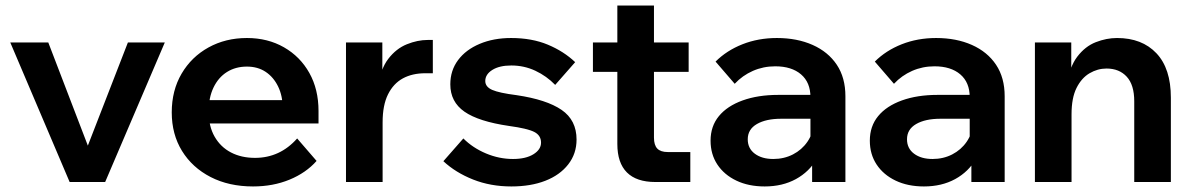

<svg xmlns="http://www.w3.org/2000/svg" viewBox="-20 -656 4292 692"><path d="M359 0H231L17 -503H154L312 -91H281L441 -503H574Z M1051 -157 1121 -76Q1083 -33 1023.5 -8.5Q964 16 892 16Q805 16 739 -18Q673 -52 636 -112Q599 -172 599 -251Q599 -330 634.5 -390.5Q670 -451 731.5 -485Q793 -519 870 -519Q945 -519 1003.5 -485.5Q1062 -452 1095 -393Q1128 -334 1128 -256V-250H999V-264Q999 -310 982.5 -344Q966 -378 937.5 -397Q909 -416 870 -416Q829 -416 798 -396.5Q767 -377 749.5 -340.5Q732 -304 732 -254Q732 -201 753.5 -163.5Q775 -126 812.5 -106.5Q850 -87 899 -87Q989 -87 1051 -157ZM1128 -211H684V-295H1112L1128 -256Z M1540 -512V-392H1513Q1466 -392 1432 -373.5Q1398 -355 1378.5 -316Q1359 -277 1359 -215V0H1227V-503H1358V-340H1342Q1351 -407 1379.5 -444Q1408 -481 1446.5 -496.5Q1485 -512 1522 -512Z M1578 -75 1650 -157Q1684 -123 1731.5 -103Q1779 -83 1829 -83Q1875 -83 1902.5 -100Q1930 -117 1930 -142Q1930 -168 1905.5 -180.5Q1881 -193 1815 -202Q1705 -218 1654 -253.5Q1603 -289 1603 -352Q1603 -402 1631 -439.5Q1659 -477 1709 -498Q1759 -519 1822 -519Q1897 -519 1954.5 -495Q2012 -471 2053 -432L1981 -350Q1950 -382 1909.5 -401Q1869 -420 1823 -420Q1780 -420 1754.5 -404Q1729 -388 1729 -364Q1729 -343 1754 -332Q1779 -321 1842 -313Q1950 -297 2004 -260Q2058 -223 2058 -153Q2058 -102 2028 -63.5Q1998 -25 1945.5 -4.5Q1893 16 1823 16Q1748 16 1685 -9Q1622 -34 1578 -75Z M2468 0H2342Q2274 0 2239.5 -34.5Q2205 -69 2205 -137V-636H2337V-160Q2337 -133 2349 -120.5Q2361 -108 2387 -108H2468ZM2462 -397H2117V-503H2462Z M3027 0H2907V-101L2901 -117V-306Q2901 -359 2867 -388Q2833 -417 2774 -417Q2731 -417 2693.5 -400.5Q2656 -384 2628 -354L2559 -434Q2599 -474 2656 -496.5Q2713 -519 2780 -519Q2853 -519 2909 -494Q2965 -469 2996 -422.5Q3027 -376 3027 -309ZM2736 16Q2678 16 2634 -5Q2590 -26 2565.5 -63Q2541 -100 2541 -149Q2541 -201 2571 -237.5Q2601 -274 2656.5 -294Q2712 -314 2785 -314H2914V-228H2795Q2741 -228 2708 -209Q2675 -190 2675 -154Q2675 -121 2700.5 -102Q2726 -83 2767 -83Q2806 -83 2838 -99.5Q2870 -116 2890 -145Q2910 -174 2913 -211L2951 -193Q2951 -131 2924 -84Q2897 -37 2848.5 -10.5Q2800 16 2736 16Z M3601 0H3481V-101L3475 -117V-306Q3475 -359 3441 -388Q3407 -417 3348 -417Q3305 -417 3267.5 -400.5Q3230 -384 3202 -354L3133 -434Q3173 -474 3230 -496.5Q3287 -519 3354 -519Q3427 -519 3483 -494Q3539 -469 3570 -422.5Q3601 -376 3601 -309ZM3310 16Q3252 16 3208 -5Q3164 -26 3139.5 -63Q3115 -100 3115 -149Q3115 -201 3145 -237.5Q3175 -274 3230.5 -294Q3286 -314 3359 -314H3488V-228H3369Q3315 -228 3282 -209Q3249 -190 3249 -154Q3249 -121 3274.5 -102Q3300 -83 3341 -83Q3380 -83 3412 -99.5Q3444 -116 3464 -145Q3484 -174 3487 -211L3525 -193Q3525 -131 3498 -84Q3471 -37 3422.5 -10.5Q3374 16 3310 16Z M4200 0H4068V-291Q4068 -350 4041 -379.5Q4014 -409 3968 -409Q3936 -409 3907 -392Q3878 -375 3860 -339Q3842 -303 3842 -244V0H3710V-503H3841V-347H3825Q3834 -414 3862.5 -451.5Q3891 -489 3929.5 -504Q3968 -519 4006 -519Q4096 -519 4148 -464Q4200 -409 4200 -304Z"/></svg>

Font: Wix Madefor Display
Style: Bold
Weight: 700
Designer: Dalton Maag Ltd
Foundry: Dalton Maag Ltd
Version: Version 3.100